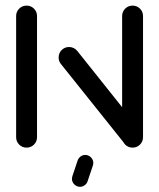

<svg xmlns="http://www.w3.org/2000/svg" viewBox="-20 -539 581 701"><path d="M77 0Q61.1 0 50 -11.1Q38.9 -22.2 38.9 -38.1V-480.4Q38.9 -496.3 50 -507.4Q61.1 -518.5 77 -518.5Q93 -518.5 104.1 -507.4Q115.2 -496.3 115.2 -480.4V-38.1Q115.2 -22.2 104.1 -11.1Q93 0 77 0ZM194.1 -329.3Q194.1 -345.2 205.2 -356.3Q216.3 -367.4 232.2 -367.4Q241.1 -367.4 249.1 -363.5Q257 -359.6 262.2 -353L496.3 -59.3L437 -11.9L202.2 -305.6Q194.1 -315.6 194.1 -329.3ZM464.1 0Q448.1 0 437 -11.1Q425.9 -22.2 425.9 -38.1V-480.4Q425.9 -496.3 437 -507.4Q448.1 -518.5 464.1 -518.5Q480 -518.5 491.1 -507.4Q502.2 -496.3 502.2 -480.4V-38.1Q502.2 -22.2 491.1 -11.1Q480 0 464.1 0ZM242.6 113.3Q242.6 110.7 244.1 104.8L263.3 47.4Q266.3 38.5 273.9 32.6Q281.5 26.7 291.1 26.7Q303.3 26.7 312 35.4Q320.7 44.1 320.7 56.3Q320.7 58.9 319.3 64.8L300 122.2Q297.4 131.1 289.6 137Q281.9 143 272.2 143Q260 143 251.3 134.3Q242.6 125.6 242.6 113.3Z"/></svg>

Font: 26F Galaxy Sans
Style: Bold
Weight: 700
Designer: C₂₉H₂₅N₃O₅
Version: Version 1.100